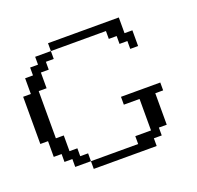

<svg xmlns="http://www.w3.org/2000/svg" viewBox="-80 -475 575 560"><g transform="rotate(-20 207.5 -195.0)"><path d="M121.6 0V-23.9H268.1V-48.3H316.9V-146H268.1V-170.4H390.1V-146H365.7V-48.3H341.3V-23.9H316.9V0ZM72.8 -23.9V-48.3H48.3V-72.8H23.9V-121.6H0V-268.1H23.9V-316.9H48.3V-341.3H72.8V-365.7H121.6V-341.3H97.2V-316.9H72.8V-268.1H48.3V-121.6H72.8V-72.8H97.2V-48.3H121.6V-23.9ZM341.3 -292.5V-316.9H316.9V-341.3H292.5V-365.7H121.6V-390.1H341.3V-341.3H365.7V-292.5Z"/></g></svg>

Font: FS Mondwest Regular
Style: Regular
Weight: 400
Designer: NZWStudios2024
Foundry: https://fontstruct.com
Version: Version 1.0